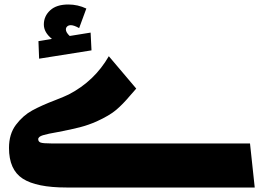

<svg xmlns="http://www.w3.org/2000/svg" viewBox="-20 -834 1163 854"><path d="M20 -176Q20 -238 51 -279Q82 -320 123 -342.5Q164 -365 227 -389Q268 -405 286 -414Q400 -473 464 -584L586 -440Q566 -418 558 -408Q526 -370 496.5 -345Q467 -320 410 -294Q374 -278 335.5 -268Q297 -258 239 -247Q192 -239 171 -232.5Q150 -226 150 -215Q150 -204 160.5 -200Q171 -196 207 -196H1092L1113 0H276Q142 0 81 -39.5Q20 -79 20 -176ZM387 -610 154 -573 151 -651 211 -661Q175 -690 175 -725Q175 -762 203 -788Q231 -814 284 -814Q326 -814 364 -796L332 -709Q309 -722 295 -722Q285 -722 279 -716.5Q273 -711 273 -703Q273 -690 290 -674L383 -689Z"/></svg>

Font: FiraGO Heavy
Style: Italic
Weight: 900
Italic angle: -8°
Designer: bBox Type GmbH
Foundry: bBox Type GmbH
Version: Version 1.001